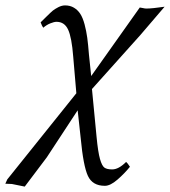

<svg xmlns="http://www.w3.org/2000/svg" viewBox="-52 -462 632 714"><path d="M220.2 -252Q214.8 -322.3 201.4 -351.6Q188 -380.9 158.2 -380.9Q149.4 -380.9 135.3 -375.2Q121.1 -369.6 108.9 -358.9Q104.5 -364.3 99.1 -378.9Q103.5 -383.3 120.4 -399.9Q137.2 -416.5 144.3 -422.4Q151.4 -428.2 164.6 -435.1Q177.7 -441.9 189.9 -441.9Q209 -441.9 223.1 -433.3Q237.3 -424.8 246.6 -410.4Q255.9 -396 262.5 -371.6Q269 -347.2 272.5 -321.5Q275.9 -295.9 278.8 -258.8L287.1 -179.2L467.8 -434.1Q474.1 -433.1 479 -432.1Q486.8 -430.2 492.2 -430.2Q502.9 -430.2 519.8 -431.9Q536.6 -433.6 548.3 -435.5L560.1 -437L470.2 -332L290 -130.9L307.1 46.9Q312.5 103.5 319.8 129.2Q327.1 154.8 336.4 161.4Q345.7 168 365.2 168Q389.2 168 417 140.1Q420.9 142.6 431.2 158.2Q411.6 182.6 385 205.8Q358.4 229 337.9 229Q292 229 274.9 192.1Q257.8 155.3 248 50.8L236.8 -51.8L122.1 123L40 231.9L-7.8 222.2L-32.2 221.2L-24.9 205.1L231.9 -115.2Z"/></svg>

Font: Common Serif News
Style: Italic
Weight: 450
Italic angle: -12°
Designer: Philipp H. Poll, Khaled Hosny
Foundry: Stefan Peev, Context Ltd.
Version: Version 1.026